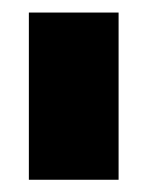

<svg xmlns="http://www.w3.org/2000/svg" viewBox="-20 -695 236 306"><path d="M26 -408.5H169V-675H26Z"/></svg>

Font: Anybody Thin ExtraBold
Style: Regular
Weight: 800
Version: Version 1.113;gftools[0.9.25]